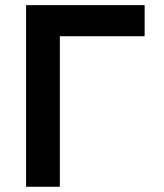

<svg xmlns="http://www.w3.org/2000/svg" viewBox="-20 -713 626 733"><path d="M79.6 0V-693.4H532.2V-574.7H208.5V0Z"/></svg>

Font: Cascadia Code NF
Style: Bold
Weight: 700
Monospace: yes
Designer: Aaron Bell
Foundry: Saja Typeworks
Version: Version 2404.023; ttfautohint (v1.8.4)